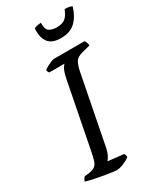

<svg xmlns="http://www.w3.org/2000/svg" viewBox="-237 -984 879 1057"><g transform="rotate(-30 202.5 -456.0)"><path d="M174 0Q167 0 149 -2.5Q131 -5 107 -9Q83 -13 59 -17.5Q35 -22 16.5 -26.5Q-2 -31 -10 -34Q-8 -42 -3.5 -49Q1 -56 5 -59L35 -63Q60 -67 72.5 -76.5Q85 -86 91.5 -107Q98 -128 105 -164L185 -573Q195 -620 205.5 -635.5Q216 -651 218 -652H121Q119 -655 116.5 -659Q114 -663 113 -671Q120 -678 134 -685.5Q148 -693 161.5 -698.5Q175 -704 180 -704H375Q379 -700 383 -690.5Q387 -681 387 -670L337 -657Q303 -649 290.5 -630Q278 -611 270 -571L185 -136Q180 -111 170.5 -93Q161 -75 154 -68L254 -57Q257 -53 259 -46Q261 -39 261 -34Q245 -21 219 -10.5Q193 0 174 0ZM273 -783Q215 -783 192 -815.5Q169 -848 174 -903Q179 -905 192 -908.5Q205 -912 218 -912Q217 -869 235.5 -857.5Q254 -846 282 -846Q314 -846 333.5 -859Q353 -872 369 -912Q386 -912 398.5 -909Q411 -906 415 -903Q399 -848 365.5 -815.5Q332 -783 273 -783Z"/></g></svg>

Font: Texturina Medium 12pt Medium
Style: Italic
Weight: 500
Italic angle: -11°
Version: Version 1.002